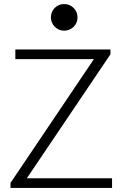

<svg xmlns="http://www.w3.org/2000/svg" viewBox="-20 -931 636 951"><path d="M364 -845C364 -881 335 -911 298 -911C261 -911 232 -882 232 -845C232 -809 262 -779 297 -779C334 -779 364 -807 364 -845ZM32 0H535V-48H113L527 -662V-686H56V-638H445L32 -25V0Z"/></svg>

Font: ChivoLight
Style: Regular
Weight: 300
Designer: Hector Gatti
Foundry: Omnibus-Type
Version: Version 1.004;PS 001.004;hotconv 1.0.88;makeotf.lib2.5.64775